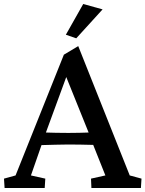

<svg xmlns="http://www.w3.org/2000/svg" viewBox="-20 -942 729 962"><path d="M3 0H204L207 -47L135 -63L188 -215C236 -216 280 -218 323 -218C364 -218 405 -217 447 -216L508 -63L436 -47L438 0H686L689 -47L630 -63L372 -711L300 -668L58 -63L0 -47ZM210 -278 312 -556 424 -278C397 -277 363 -276 323 -276C276 -276 239 -277 210 -278ZM310 -768 362 -750 494 -895 397 -922Z"/></svg>

Font: TPK Tissa Web Medium
Style: Regular
Weight: 500
Designer: Jacques Le Bailly, Suppakit Chalermlarp | Katatrad Co.,Ltd.
Foundry: Jacques Le Bailly, Cadson Demak Co.,Ltd.
Version: Version 5.000;Glyphs 3.1.2 (3151)